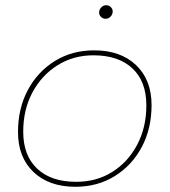

<svg xmlns="http://www.w3.org/2000/svg" viewBox="-20 -713 650 736"><path d="M269 3Q168 3 108.5 -53.5Q49 -110 49 -207Q49 -297 86.5 -367.5Q124 -438 190 -479Q256 -520 341 -520Q442 -520 501.5 -463.5Q561 -407 561 -310Q561 -220 523.5 -149.5Q486 -79 420 -38Q354 3 269 3ZM272 -16Q350 -16 410.5 -54Q471 -92 506 -158.5Q541 -225 541 -309Q541 -401 487.5 -451Q434 -501 338 -501Q261 -501 200 -462.5Q139 -424 104 -358Q69 -292 69 -208Q69 -117 122.5 -66.5Q176 -16 272 -16ZM385 -641Q375 -641 367.5 -648Q360 -655 360 -665Q360 -676 368 -684.5Q376 -693 387 -693Q397 -693 404.5 -686Q412 -679 412 -669Q412 -658 404 -649.5Q396 -641 385 -641Z"/></svg>

Font: Montserrat Thin
Style: Italic
Weight: 100
Italic angle: -11.3°
Designer: Julieta Ulanovsky
Foundry: Julieta Ulanovsky
Version: Version 9.000; ttfautohint (v1.8.4.7-5d5b)